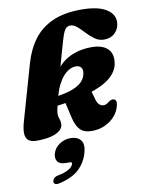

<svg xmlns="http://www.w3.org/2000/svg" viewBox="-106 -794 888 1162"><g transform="rotate(-10 338.0 -213.0)"><path d="M271 -312.5Q274 -328.5 279.8 -353Q285.5 -377.5 294.2 -409.8Q303 -442 314 -481.2Q325 -520.5 338.5 -565.5Q346.5 -592.5 354.2 -608Q362 -623.5 371.2 -630Q380.5 -636.5 392.5 -636.5Q414 -636.5 434.8 -618.5Q455.5 -600.5 477.5 -576.8Q499.5 -553 524.8 -535Q550 -517 580 -517Q625 -517 650.8 -544.8Q676.5 -572.5 676.5 -610.5Q676.5 -659.5 625 -689.8Q573.5 -720 475.5 -720Q371 -720 299.2 -688.2Q227.5 -656.5 182.8 -597.2Q138 -538 114 -455L16 -112Q4.5 -72 4.8 -43.5Q5 -15 21.2 0Q37.5 15 73 15Q125 15 161.5 5.8Q198 -3.5 217.2 -20.5Q236.5 -37.5 236.5 -60Q236.5 -78 230.8 -92Q225 -106 225 -122.5Q225 -130.5 227 -142.2Q229 -154 234 -174.2Q239 -194.5 248 -228.5Q258 -266 272.8 -295.5Q287.5 -325 305.2 -345.2Q323 -365.5 343 -376.2Q363 -387 384 -387Q405 -387 415.8 -373Q426.5 -359 421 -335Q415.5 -305.5 392.2 -283.5Q369 -261.5 322.8 -246.5Q276.5 -231.5 202 -223L204 -167.5Q340.5 -185 429.8 -212Q519 -239 565.5 -277.8Q612 -316.5 619 -368Q627 -424.5 594.5 -454.8Q562 -485 496.5 -485Q448.5 -485 406.8 -473Q365 -461 331.8 -437.8Q298.5 -414.5 275.8 -379.8Q253 -345 243 -300ZM279 -199 306 -82Q317 -34.5 341 -9.8Q365 15 412 15Q455.5 15 492.2 -1.5Q529 -18 554.5 -47Q580 -76 588 -113.5Q592 -131 587.8 -139.5Q583.5 -148 574.5 -150.5Q568 -152.5 560 -150.2Q552 -148 541.5 -139.5Q534.5 -134 526.2 -130Q518 -126 509.5 -126Q495.5 -126 483.8 -135.8Q472 -145.5 465 -170.5L446.5 -237ZM225.5 178.5Q186.5 178.5 172.8 159.5Q159 140.5 167 111.5Q176 77.5 207.2 56.2Q238.5 35 275.5 35Q318.5 35 338.2 60Q358 85 345.5 132.5Q329 194.5 285.5 235Q242 275.5 161.5 293Q144.5 296.5 136.5 291.2Q128.5 286 129 275.5Q130 265.5 137.5 257Q145 248.5 161 245Q195 238.5 215.8 229.2Q236.5 220 246.8 209.5Q257 199 259 190Q262 178.5 246.5 178.5Z"/></g></svg>

Font: Fraunces
Style: Italic
Weight: 900
Italic angle: -16°
Version: Version 1.000;[0bf87f6ff]